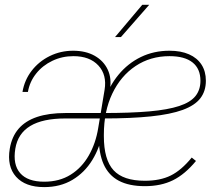

<svg xmlns="http://www.w3.org/2000/svg" viewBox="-20 -764 896 796"><path d="M163.1 11.7Q85 11.7 46.6 -31.2Q8.3 -74.2 20.5 -147.5Q28.8 -197.3 56.9 -230Q85 -262.7 133.5 -279.1Q182.1 -295.4 251 -295.4Q277.8 -295.4 304.2 -295.4Q330.6 -295.4 357.2 -295.4Q383.8 -295.4 410.2 -295.4L406.7 -272.9Q369.1 -272.9 328.9 -272.9Q288.6 -272.9 251 -272.9Q157.2 -272.9 105.5 -241.7Q53.7 -210.4 43.5 -147.5Q32.7 -81.5 63.7 -46.1Q94.7 -10.7 163.1 -10.7Q226.6 -10.7 272.9 -39.8Q319.3 -68.8 348.1 -119.4Q377 -169.9 387.2 -233.4L413.6 -391.6Q423.8 -453.6 387.9 -492.4Q352.1 -531.2 284.2 -531.2Q237.8 -531.2 197.3 -512Q156.7 -492.7 129.9 -459Q103 -425.3 95.7 -382.8H73.2Q81.5 -432.1 111.3 -470.7Q141.1 -509.3 186 -531.5Q231 -553.7 283.2 -553.7Q335.4 -553.7 372.6 -532.7Q409.7 -511.7 426.8 -475.1Q443.8 -438.5 435.5 -391.6L406.2 -220.2V-217.8Q394.5 -152.3 362.5 -100.3Q330.6 -48.3 280.3 -18.3Q230 11.7 163.1 11.7ZM580.6 7.8Q515.1 7.8 472.7 -14.6Q430.2 -37.1 409.7 -83Q389.2 -128.9 389.2 -199.2Q389.2 -276.9 410.6 -341.8Q432.1 -406.7 471.2 -454.1Q510.3 -501.5 564 -527.6Q617.7 -553.7 682.6 -553.7Q730 -553.7 763.7 -538.8Q797.4 -523.9 815.4 -496.1Q833.5 -468.3 833.5 -429.2Q833.5 -386.2 810.5 -356.4Q787.6 -326.7 737.3 -308.3Q687 -290 605.7 -281.5Q524.4 -272.9 407.7 -272.9V-295.4Q521.5 -295.4 598.9 -302.2Q676.3 -309.1 722.9 -324.5Q769.5 -339.8 790.3 -365.7Q811 -391.6 811 -429.2Q811 -479 778.3 -505.1Q745.6 -531.2 682.6 -531.2Q603.5 -531.2 542 -490.2Q480.5 -449.2 445.6 -376Q410.6 -302.7 410.6 -206.1Q410.6 -205.1 410.6 -203.9Q410.6 -202.6 410.6 -201.7Q410.6 -200.7 410.6 -199.2Q410.6 -102.1 450.7 -58.3Q490.7 -14.6 580.6 -14.6Q644 -14.6 688 -36.4Q731.9 -58.1 774.9 -110.8L792.5 -96.7Q747.1 -41.5 697.3 -16.8Q647.5 7.8 580.6 7.8ZM457 -610.4 569.8 -744.1H598.6L481.4 -610.4Z"/></svg>

Font: Inter 28pt Thin
Style: Italic
Weight: 250
Italic angle: -9.3988°
Designer: Rasmus Andersson
Foundry: rsms
Version: Version 4.001;git-66647c0bb